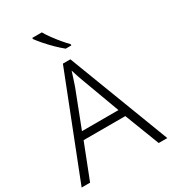

<svg xmlns="http://www.w3.org/2000/svg" viewBox="-224 -1064 1055 1180"><g transform="rotate(-30 304.0 -474.0)"><path d="M547 0 452 -246H156L60 0H0L281 -717H334L608 0ZM339 -556Q333 -570 323 -600Q313 -630 306 -653Q298 -626 289 -600Q280 -574 274 -555L175 -299H434ZM265 -948Q277 -926 297.5 -898Q318 -870 340.5 -843Q363 -816 382 -797V-788H342Q317 -808 289 -835.5Q261 -863 236.5 -891Q212 -919 197 -940V-948Z"/></g></svg>

Font: Noto Sans Lao Looped Light
Style: Regular
Weight: 300
Designer: Mark Frömberg, Ben Mitchell
Foundry: The Fontpad Ltd
Version: Version 1.002; ttfautohint (v1.8.4.7-5d5b)